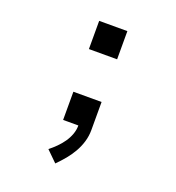

<svg xmlns="http://www.w3.org/2000/svg" viewBox="-133 -626 866 947"><g transform="rotate(20 300.0 -152.5)"><path d="M226 -372V-520H374V-372ZM263 215 207 160Q226 145 243.5 127.5Q261 110 275 90Q289 70 297.5 47Q306 24 306 0H226V-148H374V0Q374 31 365 61Q356 91 340.5 118Q325 145 305 169Q285 193 263 215Z"/></g></svg>

Font: Iosevka SS04 Medium Extended
Style: Regular
Weight: 500
Width: 7
Monospace: yes
Designer: Belleve Invis
Foundry: Belleve Invis
Version: Version 19.0.0; ttfautohint (v1.8.4)